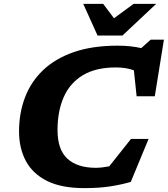

<svg xmlns="http://www.w3.org/2000/svg" viewBox="-20 -955 864 988"><path d="M653 -19Q605 -5 547.8 4Q490.5 13 414 13Q296 13 222 -24Q148 -61 113 -126.8Q78 -192.5 78 -278.5Q78 -373 108.5 -453.5Q139 -534 201.5 -593.8Q264 -653.5 359.5 -686.8Q455 -720 585 -720Q619.5 -720 649.8 -716.8Q680 -713.5 707 -707.5L755.5 -751H823.5L776.5 -459.5H683L669 -593Q629.5 -608 576 -608Q473 -608 406.5 -568Q340 -528 308 -455.5Q276 -383 276 -286Q276 -184.5 327.2 -138Q378.5 -91.5 473 -91.5Q502.5 -91.5 542 -99L654 -240H744.5ZM783.5 -935 610 -772H482L408.5 -935H511L566.5 -861L667.5 -935Z"/></svg>

Font: Newsreader 6pt
Style: Bold Italic
Weight: 700
Italic angle: -17°
Designer: Hugues Gentile
Foundry: Production Type
Version: Version 1.003; ttfautohint (v1.8.3)